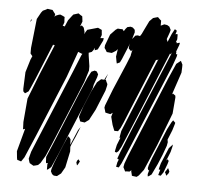

<svg xmlns="http://www.w3.org/2000/svg" viewBox="-52 -766 876 836"><g transform="rotate(5 386.0 -348.0)"><path d="M686 -505 538 -148 503 -65 492 -45 480 -47 481 -52 484 -67 489 -79 482 -83 485 -91 493 -113 540 -229 660 -517 680 -565 674 -555 671 -559 670 -556 545 -253 496 -136 485 -116 477 -109 469 -111 470 -119 475 -142 488 -175 484 -173 485 -182 489 -204 524 -290 623 -530 618 -525 613 -526 516 -291 497 -244 485 -217 475 -202H465H459L456 -209L449 -227L440 -262L445 -280L435 -273L421 -276L413 -278L411 -286L407 -299L409 -309L437 -381L486 -496L502 -536L501 -535L502 -540L506 -558L507 -561L501 -554L490 -565L491 -577L494 -587L464 -515L457 -501L444 -495L442 -503L438 -525L443 -558L436 -550L425 -543L418 -539L407 -540L396 -541L390 -551L385 -558L386 -570L404 -618L426 -641L435 -647L446 -646H456L462 -638L469 -649L476 -657L490 -660L500 -657L509 -648L510 -637L501 -607L514 -623L524 -625L534 -623L533 -621L541 -633L540 -631L549 -650L569 -691L584 -706L594 -709L605 -712L614 -703L620 -698V-689V-676L627 -679L635 -683L648 -681L658 -675L665 -661L662 -650L651 -619H652L654 -613L656 -608L671 -644L683 -666L692 -660L690 -652L687 -644L690 -645L696 -646L697 -640V-623L692 -610L697 -609V-603L699 -607L710 -609L708 -599L697 -570L698 -566L697 -558H703L701 -547ZM326 -473V-454L310 -403L285 -342L192 -118L171 -69L151 -35L141 -25L130 -22L121 -20L114 -24L104 -30L102 -35L98 -49L100 -57L106 -80L129 -136L256 -441L287 -517L291 -524H289L272 -531L232 -419L123 -156L79 -53L66 -34L54 -38L49 -39L47 -47L44 -77L71 -177L68 -176L62 -174V-182L61 -206L70 -309L112 -416L168 -551H162L161 -554L98 -400L80 -358L72 -341L57 -331L49 -339L48 -350L51 -423L68 -479L75 -495L73 -497L66 -506V-514V-530L80 -658L96 -687L103 -696L116 -702L123 -706L137 -704L145 -703L153 -692L158 -686L156 -674L160 -679L172 -684L180 -686L190 -682L200 -677V-668L201 -654L195 -637L198 -638L204 -636L216 -664L232 -685L237 -691L253 -696L259 -698L269 -691L276 -687L277 -681L279 -664L271 -643H272L278 -647L287 -638L292 -620V-610L296 -619L303 -630L349 -643L366 -635L367 -624L368 -613L363 -599L378 -600L376 -589L356 -549L343 -544V-555L338 -545L331 -536L318 -531V-530L319 -519ZM55 -652 60 -654 53 -642ZM705 -299 650 -156 621 -88 602 -44 582 -18 573 -11 557 -13 552 -14 551 -19 547 -35 549 -39 540 -31H529L521 -30L517 -38L512 -48L515 -64L528 -99L549 -150L672 -448L702 -516L721 -531L725 -523L729 -515V-504L728 -480L695 -382L699 -386L710 -378L711 -370ZM336 -347 226 -82 199 -21 186 -10 181 -8V-13V-32L183 -37H181L175 -36L174 -42L173 -63L205 -139L296 -361L322 -422L333 -443L337 -450L351 -456L360 -453L367 -441L364 -428L352 -395L349 -379ZM405 -373 370 -287 345 -240 327 -227 313 -229 307 -230 305 -236 300 -249 303 -260 315 -295 344 -365 365 -406 382 -421 394 -420H396L399 -427L410 -447L405 -433L400 -420H403L406 -412L411 -402L410 -394ZM677 -116 660 -75 637 -27 626 -19 621 -17 620 -27 625 -45 621 -44 618 -53 621 -66 633 -99 687 -229 703 -260 710 -270 720 -260 718 -252 710 -226 693 -184 695 -173 692 -157ZM275 -96 260 -25 244 3 227 16 213 15 205 9 199 -3 201 -14 210 -41 244 -124 256 -151 260 -161 265 -158 272 -149 273 -125 301 -191 311 -206 308 -198 293 -161 279 -130 274 -116ZM688 -41 677 -25 666 -27 669 -38 673 -51H672H666L667 -57L673 -79L702 -148L718 -165L717 -156L711 -132L701 -107L695 -93L701 -99L706 -92L702 -78ZM306 -51 309 -59 314 -65 321 -56 314 -43 310 -38ZM701 -27 697 -37 694 -42 702 -54 706 -61 710 -53 713 -46 710 -38Z"/></g></svg>

Font: Rubik Marker Hatch
Style: Regular
Weight: 400
Designer: Hubert and Fischer, NaN
Foundry: Hubert & Fischer, NaN
Version: Version 2.200